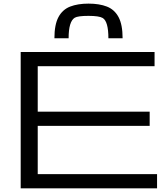

<svg xmlns="http://www.w3.org/2000/svg" viewBox="-20 -1036 915 1056"><path d="M93.8 0V-750H830.1V-671.9H187.5V-421.9H803.2V-343.8H187.5V-78.1H843.8V0ZM466.8 -1016.1Q526.4 -1016.1 568.1 -999.8Q609.9 -983.4 632.1 -941.9Q654.3 -900.4 654.3 -825.7H576.2Q576.2 -918 544.9 -937Q525.4 -948.7 466.8 -948.7Q408.2 -948.7 391.1 -938.5Q357.4 -918 357.4 -825.7H279.3Q279.3 -900.4 301.5 -941.9Q323.7 -983.4 365.7 -999.8Q407.7 -1016.1 466.8 -1016.1Z"/></svg>

Font: Michroma
Style: Regular
Weight: 400
Designer: Vernon Adams
Foundry: Vernon Adams
Version: Version 1.100; ttfautohint (v1.8.4.7-5d5b);gftools[0.9.29]